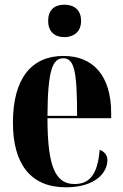

<svg xmlns="http://www.w3.org/2000/svg" viewBox="-20 -787 525 817"><path d="M254 -629C293 -629 325 -651 325 -698C325 -747 293 -767 254 -767C214 -767 185 -747 185 -698C185 -651 214 -629 254 -629ZM260 10C387 10 437 -53 437 -106C437 -128 423 -143 404 -149C395 -36 355 -4 297 -4C217 -4 182 -75 182 -284H453V-306C453 -464 377 -549 250 -549C114 -549 35 -453 35 -265C35 -91 109 10 260 10ZM182 -294C183 -486 203 -539 249 -539C296 -539 308 -486 308 -294Z"/></svg>

Font: Noto Serif Display Condensed Extra
Style: Regular
Weight: 800
Width: 3
Designer: Monotype Design Team
Foundry: Monotype Imaging Inc.
Version: Version 1.900